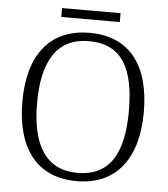

<svg xmlns="http://www.w3.org/2000/svg" viewBox="-57 -886 831 948"><g transform="rotate(5 358.5 -412.5)"><path d="M212 -791H502V-835H212ZM358 10C560 10 659 -136 659 -358C659 -585 561 -725 359 -725C158 -725 57 -585 57 -359C57 -132 156 10 358 10ZM358 -31C200 -31 130 -152 130 -358C130 -564 200 -684 359 -684C525 -684 585 -564 585 -358C585 -153 522 -31 358 -31Z"/></g></svg>

Font: Noto Serif Light
Style: Regular
Weight: 300
Designer: Monotype Design Team
Foundry: Monotype Imaging Inc.
Version: Version 2.013